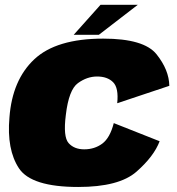

<svg xmlns="http://www.w3.org/2000/svg" viewBox="-20 -756 722 783"><path d="M299 6.5Q465.5 6.5 536.5 -55.8Q607.5 -118 631 -180L444 -254Q428.5 -193.5 397 -170.2Q365.5 -147 323.5 -147Q282.5 -147 259.8 -172.5Q237 -198 248.5 -287.5Q260.5 -390 297.8 -417Q335 -444 376 -444Q418 -444 441.2 -420.8Q464.5 -397.5 458 -335L670.5 -406Q669.5 -470.5 618.5 -534.5Q567.5 -598.5 401 -598.5Q209.5 -598.5 119.8 -514.2Q30 -430 18.5 -277Q7 -146 57.2 -69.8Q107.5 6.5 299 6.5ZM280.5 -614H383L542 -736.5H390Z"/></svg>

Font: Anybody UltraCondensed Thin Black
Style: Italic
Weight: 900
Italic angle: -10°
Version: Version 1.111